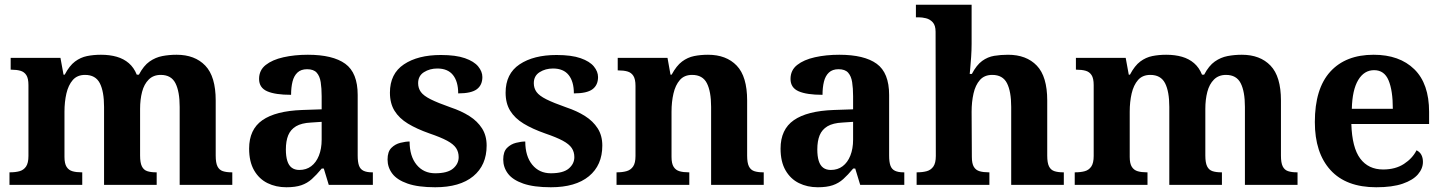

<svg xmlns="http://www.w3.org/2000/svg" viewBox="-20 -780 6091 810"><path d="M20 0V-53H22Q45.3 -53 62.5 -57.8Q79.7 -62.6 89.9 -77.4Q100 -92.3 100 -122V-421Q100 -449.5 91 -463.2Q82 -477 66 -481.5Q50 -486 28 -486H25V-536H235L248 -465H253Q273 -503 296.5 -520.5Q320 -538 347.3 -543.5Q374.6 -549 406 -549Q443 -549 472.5 -540.5Q502 -532 523.5 -513.5Q545 -495 557 -465H566Q586 -503 611 -520.5Q636 -538 664.8 -543.5Q693.6 -549 725 -549Q802 -549 846 -503.2Q890 -457.4 890 -356V-123.5Q890 -93 897.5 -78Q905 -63 920 -58Q935 -53 957 -53H960V0H738V-329Q738 -394 720.1 -429Q702.3 -464 658.2 -464Q627 -464 607.4 -444.4Q587.8 -424.9 579.4 -392.4Q571 -360 571 -321V-124Q571 -93.5 578.5 -78.3Q586 -63 601 -58Q616 -53 638 -53H641V0H419V-329Q419 -394 401.1 -429Q383.1 -464 338.8 -464Q306 -464 287.1 -442.5Q268.3 -420.9 260.1 -385.5Q252 -350.1 252 -309V-118Q252 -90 261 -76Q270 -62 286 -57.5Q302 -53 324 -53H327V0Z M1188 10Q1144 10 1108.5 -7.5Q1073 -25 1052 -61.4Q1031 -97.7 1031 -153Q1031 -234 1087 -273Q1143 -312 1255 -316L1337 -318.8V-374Q1337 -407.6 1333 -433.3Q1329 -459 1316 -473.5Q1303 -488 1275.5 -488Q1250 -488 1235 -474Q1220 -460 1214 -435.5Q1208 -411 1208 -380Q1141 -380 1107 -395Q1073 -410 1073 -447Q1073 -483.8 1101 -505.9Q1129 -528 1175.9 -538.5Q1222.8 -549 1278.8 -549Q1384 -549 1436.5 -511Q1489 -473 1489 -379.4V-124.1Q1489 -96.6 1494.5 -81.3Q1500 -66 1513.7 -59.5Q1527.4 -53 1549 -53H1553V0H1367L1346 -69H1337.4Q1315 -42 1295.5 -24.5Q1276 -7 1251 1.5Q1226 10 1188 10ZM1242.8 -63Q1272 -63 1292.8 -78.7Q1313.7 -94.3 1325.3 -123.3Q1337 -152.3 1337 -191V-266L1292 -263Q1252 -261 1228.9 -247.3Q1205.9 -233.5 1195.9 -209.3Q1186 -185.1 1186 -149.4Q1186 -121 1192 -101.5Q1198 -82 1210.8 -72.5Q1223.6 -63 1242.8 -63Z M1816 10Q1744 10 1699.5 -5.5Q1655 -21 1635 -47.5Q1615 -74 1615 -107Q1615 -140 1631 -156Q1647 -172 1669 -177.5Q1691 -183 1708 -183Q1708 -121 1737.5 -85Q1767 -49 1816 -49Q1868 -49 1891.5 -69Q1915 -89 1915 -117Q1915 -139 1904 -155.5Q1893 -172 1866 -186.5Q1839 -201 1792 -217Q1738 -236 1701 -258.5Q1664 -281 1644.5 -312.5Q1625 -344 1625 -389Q1625 -469 1684 -508.5Q1743 -548 1840 -548Q1903 -548 1941.5 -534.5Q1980 -521 1997.5 -499.5Q2015 -478 2015 -455Q2015 -421 1991.5 -403.5Q1968 -386 1913 -386Q1913 -436 1891 -463.5Q1869 -491 1825 -491Q1793 -491 1768.5 -475.5Q1744 -460 1744 -429Q1744 -408 1755.5 -392Q1767 -376 1797 -361Q1827 -346 1881 -327Q1926 -312 1960 -290.5Q1994 -269 2013.5 -238.5Q2033 -208 2033 -166Q2033 -83 1976.5 -36.5Q1920 10 1816 10Z M2304 10Q2232 10 2187.5 -5.5Q2143 -21 2123 -47.5Q2103 -74 2103 -107Q2103 -140 2119 -156Q2135 -172 2157 -177.5Q2179 -183 2196 -183Q2196 -121 2225.5 -85Q2255 -49 2304 -49Q2356 -49 2379.5 -69Q2403 -89 2403 -117Q2403 -139 2392 -155.5Q2381 -172 2354 -186.5Q2327 -201 2280 -217Q2226 -236 2189 -258.5Q2152 -281 2132.5 -312.5Q2113 -344 2113 -389Q2113 -469 2172 -508.5Q2231 -548 2328 -548Q2391 -548 2429.5 -534.5Q2468 -521 2485.5 -499.5Q2503 -478 2503 -455Q2503 -421 2479.5 -403.5Q2456 -386 2401 -386Q2401 -436 2379 -463.5Q2357 -491 2313 -491Q2281 -491 2256.5 -475.5Q2232 -460 2232 -429Q2232 -408 2243.5 -392Q2255 -376 2285 -361Q2315 -346 2369 -327Q2414 -312 2448 -290.5Q2482 -269 2501.5 -238.5Q2521 -208 2521 -166Q2521 -83 2464.5 -36.5Q2408 10 2304 10Z M2581 0V-53H2583Q2606 -53 2623.5 -58Q2641 -63 2651 -77.7Q2661 -92.4 2661 -121.8V-417.6Q2661 -446 2652 -460Q2643 -474 2627 -478.5Q2611 -483 2589 -483H2586V-536H2796L2808.7 -465H2813.5Q2834 -503 2857.5 -520.5Q2881 -538 2908.3 -543.5Q2935.7 -549 2966.9 -549Q3044 -549 3088 -503.2Q3132 -457.4 3132 -356V-123.5Q3132 -93 3139.5 -78Q3147 -63 3162 -58Q3177 -53 3199 -53H3202V0H2980V-329Q2980 -394 2962.1 -429Q2944.3 -464 2899.8 -464Q2867 -464 2848.2 -442.5Q2829.3 -420.9 2821.2 -385.5Q2813 -350.1 2813 -309V-118Q2813 -90 2822 -76Q2831 -62 2847 -57.5Q2863 -53 2885 -53H2888V0Z M3430 10Q3386 10 3350.5 -7.5Q3315 -25 3294 -61.4Q3273 -97.7 3273 -153Q3273 -234 3329 -273Q3385 -312 3497 -316L3579 -318.8V-374Q3579 -407.6 3575 -433.3Q3571 -459 3558 -473.5Q3545 -488 3517.5 -488Q3492 -488 3477 -474Q3462 -460 3456 -435.5Q3450 -411 3450 -380Q3383 -380 3349 -395Q3315 -410 3315 -447Q3315 -483.8 3343 -505.9Q3371 -528 3417.9 -538.5Q3464.8 -549 3520.8 -549Q3626 -549 3678.5 -511Q3731 -473 3731 -379.4V-124.1Q3731 -96.6 3736.5 -81.3Q3742 -66 3755.7 -59.5Q3769.4 -53 3791 -53H3795V0H3609L3588 -69H3579.4Q3557 -42 3537.5 -24.5Q3518 -7 3493 1.5Q3468 10 3430 10ZM3484.8 -63Q3514 -63 3534.8 -78.7Q3555.7 -94.3 3567.3 -123.3Q3579 -152.3 3579 -191V-266L3534 -263Q3494 -261 3470.9 -247.3Q3447.9 -233.5 3437.9 -209.3Q3428 -185.1 3428 -149.4Q3428 -121 3434 -101.5Q3440 -82 3452.8 -72.5Q3465.6 -63 3484.8 -63Z M3847 0V-53H3849Q3872 -53 3889.6 -57.8Q3907.1 -62.6 3917.6 -77.4Q3928 -92.3 3928 -122L3927 -646Q3927 -672.9 3915 -686Q3903 -699 3886.5 -703Q3870 -707 3856 -707H3844V-760H4079V-595Q4079 -569 4077 -539.6Q4075 -510.2 4073 -489.1Q4071 -468 4071 -468H4080Q4100 -506 4123.5 -523Q4147 -540 4174.5 -544.5Q4202 -549 4232.6 -549Q4310 -549 4354 -503.2Q4398 -457.4 4398 -356V-123.5Q4398 -93 4405.5 -78Q4413 -63 4428 -58Q4443 -53 4465 -53H4468V0H4246V-329Q4246 -394 4228.2 -429Q4210.4 -464 4166 -464Q4133 -464 4114 -442.5Q4095 -421 4087 -385.5Q4079 -350 4079 -309L4080 -118Q4080 -90 4088.5 -76Q4097 -62 4113 -57.5Q4129 -53 4151 -53H4154V0Z M4514 0V-53H4516Q4539.3 -53 4556.5 -57.8Q4573.7 -62.6 4583.9 -77.4Q4594 -92.3 4594 -122V-421Q4594 -449.5 4585 -463.2Q4576 -477 4560 -481.5Q4544 -486 4522 -486H4519V-536H4729L4742 -465H4747Q4767 -503 4790.5 -520.5Q4814 -538 4841.3 -543.5Q4868.6 -549 4900 -549Q4937 -549 4966.5 -540.5Q4996 -532 5017.5 -513.5Q5039 -495 5051 -465H5060Q5080 -503 5105 -520.5Q5130 -538 5158.8 -543.5Q5187.6 -549 5219 -549Q5296 -549 5340 -503.2Q5384 -457.4 5384 -356V-123.5Q5384 -93 5391.5 -78Q5399 -63 5414 -58Q5429 -53 5451 -53H5454V0H5232V-329Q5232 -394 5214.1 -429Q5196.3 -464 5152.2 -464Q5121 -464 5101.4 -444.4Q5081.8 -424.9 5073.4 -392.4Q5065 -360 5065 -321V-124Q5065 -93.5 5072.5 -78.3Q5080 -63 5095 -58Q5110 -53 5132 -53H5135V0H4913V-329Q4913 -394 4895.1 -429Q4877.1 -464 4832.8 -464Q4800 -464 4781.1 -442.5Q4762.3 -420.9 4754.1 -385.5Q4746 -350.1 4746 -309V-118Q4746 -90 4755 -76Q4764 -62 4780 -57.5Q4796 -53 4818 -53H4821V0Z M5786 10Q5659 10 5593 -62.5Q5527 -135 5527 -265Q5527 -406 5592 -477.5Q5657 -549 5775 -549Q5884 -549 5946.5 -488Q6009 -427 6009 -308V-257H5681Q5684 -157 5718.5 -111Q5753 -65 5815 -65Q5867 -65 5903 -88.5Q5939 -112 5956 -146Q5970 -139 5976.5 -126.5Q5983 -114 5983 -97Q5983 -69 5962 -44.5Q5941 -20 5897.5 -5Q5854 10 5786 10ZM5856 -321Q5856 -398 5838 -441Q5820 -484 5777 -484Q5735 -484 5710 -442.5Q5685 -401 5683 -321Z"/></svg>

Font: Noto Serif Tamil
Style: Regular
Weight: 400
Designer: Indian Type Foundry, Tom Grace, and the Monotype Design Team
Foundry: Monotype Imaging Inc.
Version: Version 2.003